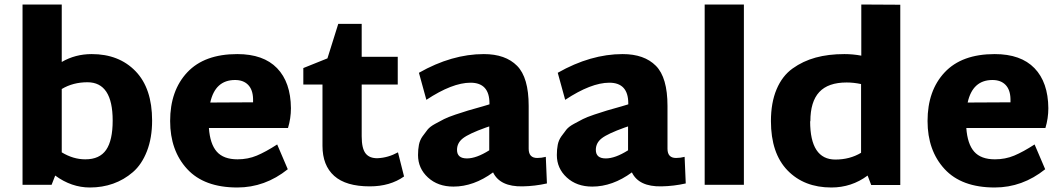

<svg xmlns="http://www.w3.org/2000/svg" viewBox="-20 -820 4712 852"><path d="M387 -580Q508 -580 581.5 -504Q655 -428 655 -285Q655 -208 632 -149Q609 -90 569.5 -56Q530 -22 482 -5Q434 12 379 12Q297 12 225 -41L209 0H80V-800H254V-545Q314 -580 387 -580ZM358 -113H359Q422 -113 451 -155Q480 -197 480 -285Q480 -455 368 -455Q304 -455 254 -425V-144Q305 -113 358 -113Z M907 -252Q912 -181 942 -147Q972 -113 1034 -113Q1080 -113 1119.5 -129.5Q1159 -146 1210 -179L1257 -69Q1156 12 1033 12Q886 12 810.5 -70Q735 -152 735 -283Q735 -418 811 -499Q887 -580 1033 -580Q1149 -580 1209.5 -517.5Q1270 -455 1271 -340Q1271 -295 1258 -252ZM913 -365 1103 -366V-381Q1102 -422 1081 -443.5Q1060 -465 1023 -465Q935 -465 913 -365Z M1746 -144 1773 -37Q1711 7 1621 7Q1515 7 1463 -39.5Q1411 -86 1411 -173V-445H1326V-518L1433 -561L1481 -714H1585V-568H1745V-445H1585V-215Q1585 -161 1602.5 -139Q1620 -117 1656 -118Q1702 -120 1746 -144Z M2402 -124 2407 -6Q2354 6 2299 7Q2199 9 2168 -55Q2082 8 1992 8Q1923 8 1879 -32.5Q1835 -73 1835 -132Q1835 -157 1839 -177.5Q1843 -198 1855 -215Q1867 -232 1877.5 -245Q1888 -258 1911 -270.5Q1934 -283 1950.5 -291.5Q1967 -300 2001 -311.5Q2035 -323 2057 -329.5Q2079 -336 2122 -348L2152 -357V-361Q2152 -453 2068 -453Q1987 -453 1872 -377L1839 -497Q1985 -580 2127 -580Q2223 -580 2274.5 -528Q2326 -476 2326 -350V-160Q2326 -119 2364 -119Q2383 -119 2402 -124ZM2008 -155Q2008 -117 2052 -117Q2094 -117 2151 -153V-259L2136 -254Q2061 -227 2034.5 -206.5Q2008 -186 2008 -155Z M3018 -124 3023 -6Q2970 6 2915 7Q2815 9 2784 -55Q2698 8 2608 8Q2539 8 2495 -32.5Q2451 -73 2451 -132Q2451 -157 2455 -177.5Q2459 -198 2471 -215Q2483 -232 2493.5 -245Q2504 -258 2527 -270.5Q2550 -283 2566.5 -291.5Q2583 -300 2617 -311.5Q2651 -323 2673 -329.5Q2695 -336 2738 -348L2768 -357V-361Q2768 -453 2684 -453Q2603 -453 2488 -377L2455 -497Q2601 -580 2743 -580Q2839 -580 2890.5 -528Q2942 -476 2942 -350V-160Q2942 -119 2980 -119Q2999 -119 3018 -124ZM2624 -155Q2624 -117 2668 -117Q2710 -117 2767 -153V-259L2752 -254Q2677 -227 2650.5 -206.5Q2624 -186 2624 -155Z M3107 0V-800H3281V0Z M3802 -800 3975 -799V1H3846L3830 -41Q3759 12 3669 12Q3548 12 3474.5 -64Q3401 -140 3401 -283Q3401 -364 3426 -423.5Q3451 -483 3497 -516Q3543 -549 3599.5 -564.5Q3656 -580 3727 -580Q3765 -580 3802 -573ZM3576 -282H3575Q3575 -112 3687 -112Q3751 -112 3801 -142V-447Q3768 -454 3737 -454Q3655 -454 3615.5 -411.5Q3576 -369 3576 -282Z M4268 -252Q4273 -181 4303 -147Q4333 -113 4395 -113Q4441 -113 4480.5 -129.5Q4520 -146 4571 -179L4618 -69Q4517 12 4394 12Q4247 12 4171.5 -70Q4096 -152 4096 -283Q4096 -418 4172 -499Q4248 -580 4394 -580Q4510 -580 4570.5 -517.5Q4631 -455 4632 -340Q4632 -295 4619 -252ZM4274 -365 4464 -366V-381Q4463 -422 4442 -443.5Q4421 -465 4384 -465Q4296 -465 4274 -365Z"/></svg>

Font: Martel Sans Heavy
Style: Regular
Weight: 900
Designer: Dan Reynolds and Mathieu Réguer
Foundry: Dan Reynolds and Mathieu Réguer
Version: Version 1.001;PS 001.001;hotconv 1.0.70;makeotf.lib2.5.58329